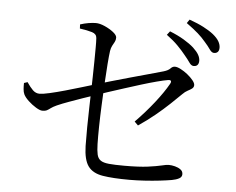

<svg xmlns="http://www.w3.org/2000/svg" viewBox="-53 -855 1107 902"><g transform="rotate(5 500.0 -404.0)"><path d="M796.6 -622.6Q781.2 -642 759.2 -664.5Q737.3 -686.9 705 -710.5L718.5 -728Q757 -712.7 785.4 -695.6Q813.8 -678.6 832.5 -661.9Q851.5 -644.1 859.3 -629.8Q867.2 -615.6 867.2 -601.6Q867.2 -589.3 861.1 -582.3Q855.1 -575.4 843.2 -575.4Q831.7 -575.4 822 -589.7Q812.3 -604 796.6 -622.6ZM885.3 -692.9Q869.3 -712.3 848.4 -730.7Q827.6 -749 793.5 -773.6L805.2 -790.9Q844.7 -777 873.2 -762Q901.7 -747.1 919.7 -732.7Q939.5 -716.5 948.2 -701.4Q956.9 -686.3 956.9 -671.4Q956.9 -658.2 950.4 -651.5Q944 -644.9 933.1 -644.9Q921.8 -644.9 911.7 -659.8Q901.6 -674.7 885.3 -692.9ZM294.4 -723.6Q314.4 -730.1 333.7 -733.3Q353.1 -736.5 368.3 -736.5Q386.5 -736.5 410.3 -726Q434 -715.4 451.5 -701.7Q468.9 -688 468.9 -676.2Q468.9 -664.7 464 -655.9Q459.1 -647.2 453.6 -636.9Q448 -626.5 445.6 -611.4Q442.6 -589.5 439.4 -548.9Q436.2 -508.3 433.5 -457.8Q430.8 -407.3 428.5 -354.2Q426.1 -301.2 425.3 -253.5Q424.5 -205.8 425.3 -170.8Q426.1 -140.1 430.2 -121.8Q434.3 -103.5 447.2 -94.5Q460 -85.5 486.8 -82.9Q513.6 -80.3 559.2 -80.3Q628.5 -80.3 670.1 -85.8Q711.7 -91.4 734.1 -96.9Q756.4 -102.4 767.3 -102.4Q780.9 -102.4 796.7 -98.4Q812.4 -94.4 823.5 -86.2Q834.6 -78 834.6 -64.3Q834.6 -50.8 821.3 -43.8Q807.9 -36.7 787.9 -33.1Q765.5 -29.2 731.3 -25.2Q697.2 -21.2 660 -18.9Q622.8 -16.5 589.1 -16.5Q511.1 -16.5 463.1 -24.3Q415.2 -32.1 393.5 -62Q371.8 -91.9 370.2 -157.1Q369.4 -197.1 369.9 -245.4Q370.4 -293.7 371.7 -339.6Q373 -385.5 373.8 -417.8Q374.5 -450 375.4 -486.1Q376.3 -522.1 376.6 -557.2Q376.9 -592.2 377.1 -620.9Q377.3 -649.7 376.1 -666.5Q374.9 -685.8 353.4 -692.4Q331.9 -699 295.4 -704.3ZM72.5 -432Q87.2 -409.9 101 -396.2Q114.9 -382.5 133.4 -382.5Q147.8 -382.5 180.4 -389.8Q213.1 -397.2 252.8 -408.4Q292.6 -419.6 329.4 -430.8Q366.2 -442 389.2 -448.8Q418.4 -457.6 461 -470Q503.6 -482.4 549.8 -495.2Q596.1 -508.1 637.3 -519.4Q678.6 -530.7 704.9 -538.3Q726.4 -544.7 735.7 -554.7Q744.9 -564.6 755.8 -564.6Q767.3 -564.6 783.7 -556Q800.1 -547.5 816.1 -534.8Q832 -522.1 842.8 -508.8Q853.5 -495.6 853.5 -486.2Q853.5 -475.9 845.3 -469.6Q837 -463.4 825 -457.3Q813 -451.1 801.7 -439.4Q781 -418.9 750.6 -390.1Q720.2 -361.3 683.7 -331.4Q647.3 -301.6 606.8 -274.4L589.8 -291.4Q637.4 -339.9 677.4 -390.7Q717.4 -441.5 740 -482Q745.6 -491.8 742.7 -496.5Q739.8 -501.2 728.8 -499.2Q710.2 -496.2 677.3 -487.6Q644.5 -479 605.4 -467Q566.2 -455 526.1 -442Q485.9 -429 451.1 -417.8Q416.3 -406.6 393.7 -398.4Q368.9 -390.4 337.3 -379.3Q305.6 -368.2 274.2 -356.8Q242.7 -345.5 218.4 -334.7Q200.9 -326.6 191.7 -319.7Q182.6 -312.7 174.8 -308.5Q167 -304.3 152.7 -304.3Q142 -304.3 122.7 -315.9Q103.4 -327.6 86.3 -343.6Q69.2 -359.6 62.6 -373.3Q57.7 -383.6 56.7 -397.9Q55.6 -412.1 56 -426.5Z"/></g></svg>

Font: Early Summer Mincho VF
Style: Regular
Weight: 250
Designer: GuiWonder
Version: Version 1.002